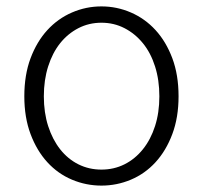

<svg xmlns="http://www.w3.org/2000/svg" viewBox="-20 -567 634 600"><path d="M297 13Q249 13 205 -5.5Q161 -24 128 -60Q95 -96 75.5 -148Q56 -200 56 -266Q56 -333 75.5 -385Q95 -437 128 -473Q161 -509 205 -528Q249 -547 297 -547Q345 -547 389 -528Q433 -509 466 -473Q499 -437 518.5 -385Q538 -333 538 -266Q538 -200 518.5 -148Q499 -96 466 -60Q433 -24 389 -5.5Q345 13 297 13ZM297 -37Q336 -37 369 -53.5Q402 -70 426.5 -100.5Q451 -131 464.5 -173Q478 -215 478 -266Q478 -317 464.5 -359.5Q451 -402 426.5 -432Q402 -462 369 -479Q336 -496 297 -496Q258 -496 225 -479Q192 -462 168 -432Q144 -402 130.5 -359.5Q117 -317 117 -266Q117 -215 130.5 -173Q144 -131 168 -100.5Q192 -70 225 -53.5Q258 -37 297 -37Z"/></svg>

Font: SpoqaHanSansJP-Light
Style: Regular
Weight: 300
Designer: [Source Han Sans]
Ryoko NISHIZUKA  (kana & ideographs); Paul D. Hunt (Latin, Greek & Cyrillic); Wenlong ZHANG  (bopomofo
Foundry: Spoqa (http://bi.spoqa.com)
Version: Version 1.002.20150607